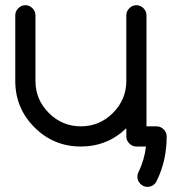

<svg xmlns="http://www.w3.org/2000/svg" viewBox="-20 -567 704 743"><path d="M546.9 -78.1H585.9Q601.6 -78.1 613.3 -66.4Q625 -54.7 625 -39.1Q625 53.2 587.9 129.9Q585 138.2 578.6 144.5Q566.9 156.2 550.8 156.2Q535.2 156.2 523.4 144.5Q511.7 132.8 511.7 117.2Q511.7 106.9 516.1 98.6Q538.6 52.7 544.9 0H507.8Q492.2 0 480.5 -11.7Q468.8 -23.4 468.8 -39.1V-70.8Q395.5 0 293 0Q187.5 0 113.3 -74.2Q39.1 -148.4 39.1 -253.9V-507.8Q39.1 -523.4 50.8 -535.2Q62.5 -546.9 78.1 -546.9Q93.8 -546.9 105.5 -535.2Q117.2 -523.4 117.2 -507.8V-253.9Q117.2 -181.6 168.9 -129.9Q220.7 -78.1 293 -78.1Q365.2 -78.1 417 -129.9Q468.8 -181.6 468.8 -253.9V-507.8Q468.8 -523.4 480.5 -535.2Q492.2 -546.9 507.8 -546.9Q523.4 -546.9 535.2 -535.2Q546.9 -523.4 546.9 -507.8Z"/></svg>

Font: Comfortaa
Style: Regular
Weight: 400
Designer: Johan Aakerlund
Foundry: Johan Aakerlund
Version: Version 2.001; ttfautohint (v1.4.1)